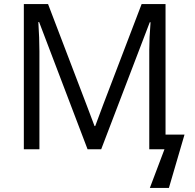

<svg xmlns="http://www.w3.org/2000/svg" viewBox="-20 -734 960 944"><path d="M788.6 0H713.9V-487.8Q713.9 -546.9 720.2 -624.5H716.3L477.5 0H410.6L172.4 -625.5H168.5Q173.8 -543.9 173.8 -482.4V0H97.2V-713.9H216.3L407.2 -213.9L444.8 -114.3H448.2L487.3 -219.2L676.3 -713.9H793.9V-72.3H887.2L810.5 189.9H716.8Z"/></svg>

Font: Viking Open Sans
Style: Regular
Weight: 400
Foundry: Ascender Corporation
Version: Version 2.001